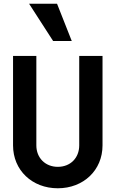

<svg xmlns="http://www.w3.org/2000/svg" viewBox="-20 -1000 620 1030"><path d="M530 -700H405V-220C405 -153 358 -105 290 -105C223 -105 175 -153 175 -220V-700H50V-220C50 -87 152 10 290 10C428 10 530 -87 530 -220ZM365 -780 286 -980H136L265 -780Z"/></svg>

Font: CommitMono-dimboump
Style: Bold
Weight: 700
Monospace: yes
Designer: Eigil Nikolajsen
Foundry: Eigil Nikolajsen
Version: Version 1.143